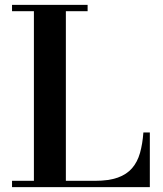

<svg xmlns="http://www.w3.org/2000/svg" viewBox="-20 -770 670 790"><path d="M29.5 0V-26H119.5V-724H29.5V-750H340.5V-724H251V-26H371Q427.5 -26 464.5 -39.2Q501.5 -52.5 523.5 -78Q545.5 -103.5 556 -140.5Q566.5 -177.5 570 -225H596.5V0Z"/></svg>

Font: Bodoni Moda SC 9pt SemiBold
Style: Regular
Weight: 600
Designer: Owen Earl
Foundry: indestructible type
Version: Version 2.005